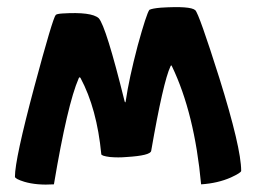

<svg xmlns="http://www.w3.org/2000/svg" viewBox="-20 -465 696 527"><path d="M448 -283Q450 -288 452 -283Q514 -154 532 41Q578 38 614 22Q642 9 642 4Q642 -59 582 -251Q526 -428 516 -437Q503 -449 422 -444Q398 -442 390 -438Q382 -427 358 -340Q334 -249 325 -187Q324 -181 322 -187Q271 -393 251 -415Q231 -433 151 -428Q136 -427 133 -424Q125 -416 74 -226Q21 -28 21 20Q21 26 47 34Q81 44 128 41Q165 -179 196 -250Q198 -255 201 -251Q246 -167 258 -42Q258 -37 282 -34Q305 -32 327 -34Q393 -38 395 -51Q428 -241 448 -283Z"/></svg>

Font: Bubblegum Sans
Style: Regular
Weight: 400
Designer: Angel Koziupa and Alejandro Paul
Foundry: Angel Koziupa and Alejandro Paul
Version: Version 1.001